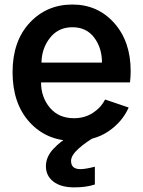

<svg xmlns="http://www.w3.org/2000/svg" viewBox="-20 -601 627 843"><path d="M35.2 -284.2Q35.2 -419.9 109.9 -500.5Q184.6 -581.1 297.9 -581.1Q409.2 -581.1 481.4 -500Q553.7 -418.9 553.7 -289.1Q553.7 -263.7 550.8 -239.3H160.2Q160.2 -174.8 198.7 -128.4Q237.3 -82 304.7 -82Q351.6 -82 387.2 -105Q422.9 -127.9 441.4 -164.1L544.9 -128.9Q517.6 -66.4 456.1 -24.4Q394.5 17.6 302.7 17.6Q184.6 17.6 109.9 -64.5Q35.2 -146.5 35.2 -284.2ZM162.1 -326.2H427.7Q427.7 -390.6 393.6 -436Q359.4 -481.4 297.9 -481.4Q236.3 -481.4 199.7 -435.1Q163.1 -388.7 162.1 -326.2ZM181.6 128.9Q181.6 87.9 213.9 53.2Q246.1 18.6 287.1 -3.9H404.3Q358.4 21.5 325.2 51.3Q292 81.1 292 105.5Q292 141.6 333 141.6Q355.5 141.6 396.5 130.9V209Q358.4 221.7 306.6 221.7Q247.1 221.7 214.4 196.3Q181.6 170.9 181.6 128.9Z"/></svg>

Font: Gothic A1
Style: Bold
Weight: 700
Version: Version 2.50